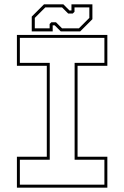

<svg xmlns="http://www.w3.org/2000/svg" viewBox="-20 -860 570 880"><path d="M57.5 0V-141.5H194.5V-558.5H57.5V-700H472V-558.5H335.5V-141.5H472V0ZM71 -13.5H458.5V-128H322V-572H458.5V-686.5H71V-572H208V-128H71ZM125.5 -716V-784L181.5 -840H270.5L298.5 -812H307.5V-840H403.5V-772L347.5 -716H258.5L230.5 -744H221.5V-716ZM139.5 -730H207.5V-750L215.5 -758H236.5L264.5 -730H341.5L389.5 -778V-826H321.5V-806L313.5 -798H292.5L264.5 -826H187.5L139.5 -778Z"/></svg>

Font: Tourney Thin Thin
Style: Regular
Weight: 250
Version: Version 1.015